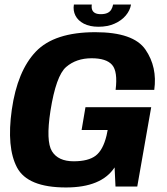

<svg xmlns="http://www.w3.org/2000/svg" viewBox="-20 -823 736 847"><path d="M271 4Q427.5 4 485.5 -84.5L489.5 0H585.5L647 -350H357L340 -249.5H455L450 -225Q434.5 -161 402 -136.2Q369.5 -111.5 305 -111.5Q236.5 -111.5 209.2 -155.8Q182 -200 202.5 -333.5Q227 -489 271.8 -527.5Q316.5 -566 384 -566Q449 -566 474.5 -536.8Q500 -507.5 490 -426.5H660.5Q674.5 -527 621.8 -604Q569 -681 400.5 -681Q220 -681 138.2 -595.5Q56.5 -510 32 -339Q8.5 -172 55.2 -84Q102 4 271 4ZM414.5 -705Q454.5 -705 485 -718.5Q515.5 -732 534.5 -754.2Q553.5 -776.5 558 -803H479Q476.5 -790 470.5 -780.2Q464.5 -770.5 453.2 -765.5Q442 -760.5 424.5 -760.5Q409 -760.5 399.5 -765.5Q390 -770.5 386.5 -780Q383 -789.5 385 -803H306Q301.5 -776.5 312.8 -754.2Q324 -732 350 -718.5Q376 -705 414.5 -705Z"/></svg>

Font: Anybody
Style: Bold Italic
Weight: 700
Italic angle: -10°
Designer: Tyler Finck
Foundry: Etcetera Type Company
Version: Version 1.113;gftools[0.9.25]